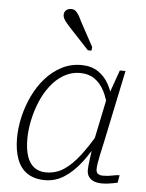

<svg xmlns="http://www.w3.org/2000/svg" viewBox="-56 -852 693 909"><g transform="rotate(5 290.5 -398.0)"><path d="M478 -377 458 -347Q448 -399 429.5 -434.5Q411 -470 382.5 -489.5Q354 -509 314 -509Q272 -509 236.5 -488Q201 -467 174 -432Q147 -397 129 -353.5Q111 -310 101.5 -264Q92 -218 92 -176Q92 -128 103 -94.5Q114 -61 137 -43.5Q160 -26 194 -26Q241 -26 279 -51.5Q317 -77 352.5 -123.5Q388 -170 425 -234L432 -203Q400 -140 362.5 -91.5Q325 -43 283 -16Q241 11 192 11Q142 11 108.5 -11Q75 -33 59 -75.5Q43 -118 43 -176Q43 -225 55 -277Q67 -329 90 -377.5Q113 -426 146.5 -464Q180 -502 223 -524.5Q266 -547 316 -547Q363 -547 396 -525.5Q429 -504 449.5 -465.5Q470 -427 478 -377ZM527 -537 455 -193Q447 -158 441.5 -132Q436 -106 433.5 -89Q431 -72 431 -63Q431 -47 439.5 -40.5Q448 -34 464 -34Q488 -34 508 -38.5Q528 -43 542 -43L536 -7Q526 -5 514 -2.5Q502 0 488.5 1.5Q475 3 461 3Q441 3 425 -3Q409 -9 399.5 -22Q390 -35 390 -55Q390 -70 394.5 -104Q399 -138 404 -173V-180L450 -401L455 -410L500 -537ZM297 -752Q289 -770 281.5 -782Q274 -794 266 -800.5Q258 -807 245 -807Q231 -807 221.5 -798.5Q212 -790 212 -776Q212 -768 216.5 -759Q221 -750 228.5 -741Q236 -732 244 -723L341 -619H358L360 -636Z"/></g></svg>

Font: Roboto Serif Thin
Style: Italic
Weight: 250
Italic angle: -10°
Version: Version 1.007